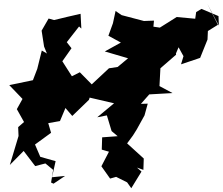

<svg xmlns="http://www.w3.org/2000/svg" viewBox="-20 -910 1177 1015"><path d="M1135 -825 1045 -863 1017 -846 1012 -811 914 -820 825 -764 791 -769 794 -801 741 -799 623 -830 591 -852 577 -787 553 -721 619 -685 534 -638 657 -602 602 -556 556 -549 465 -464C444 -485 423 -507 402 -528L360 -507L293 -612L294 -564L358 -655L333 -687L398 -770L410 -759L406 -837C359 -826 312 -816 266 -804L237 -812L200 -748L213 -664L228 -627L201 -643L177 -546L154 -486L29 -460L99 -387L69 -333L107 -265L76 -238L78 -191L32 -38L105 -112L166 -32L220 -46L261 -12L250 55L263 61L324 20L255 27L274 -58L193 -81L165 -146L250 -208L235 -259L297 -270L326 -339L362 -297L450 -382L454 -394L583 -364L494 -290L545 -300L570 -217L602 -190L520 -184L518 -119L556 -108L516 -31L562 34L594 25L652 54L674 85L728 -3L704 -24L738 -12L740 -72L652 -152L683 -194L703 -226L744 -300L761 -362L725 -361L769 -411L892 -418L823 -455L828 -549L911 -621L910 -627L924 -660L950 -613L937 -570L1038 -604L1077 -701L1079 -746L1132 -779L1076 -890L1137 -775Z"/></svg>

Font: Hussar Lance
Style: ExBdObl
Weight: 700
Foundry: Cannot Into Space Fonts, PlusOne Fonts
Version: Version 2.270